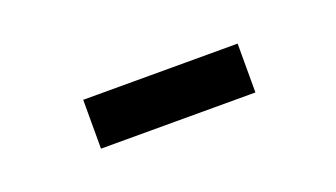

<svg xmlns="http://www.w3.org/2000/svg" viewBox="-26 -432 401 229"><g transform="rotate(-20 175.0 -317.0)"><path d="M78 -286V-348H274V-286Z"/></g></svg>

Font: Inconsolata ExtraCondensed
Style: Regular
Weight: 400
Width: 2
Monospace: yes
Designer: Raph Levien, Cyreal, Brenton Simpson
Foundry: Raph Levien, Cyreal, Google
Version: Version 3.001; ttfautohint (v1.8.2.53-6de2)